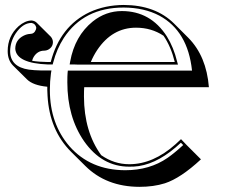

<svg xmlns="http://www.w3.org/2000/svg" viewBox="-20 -678 903 767"><path d="M703.1 -122.1 726.1 -98.1 782.7 -41.5Q701.7 33.7 638.7 54.2Q593.8 68.4 536.6 68.4Q404.3 67.9 320.8 -15.1L264.2 -71.3Q177.7 -157.7 169.9 -295.4Q169.4 -307.6 168.9 -318.8Q168.9 -325.7 168.9 -331.5Q112.3 -336.9 87.9 -360.8L31.2 -417Q10.7 -438.5 10.7 -474.1Q10.7 -533.7 54.2 -573.2Q80.1 -595.7 106 -596.2Q118.2 -595.2 126.5 -587.4L183.1 -531.2Q190.9 -522 191.4 -510.3Q191.4 -489.3 171.4 -479Q164.1 -475.6 156.7 -475.6Q129.9 -475.6 114.3 -450.2Q109.9 -442.4 108.4 -435.1Q134.3 -430.7 171.9 -430.2H182.6Q219.7 -573.2 337.9 -629.4Q399.4 -657.7 474.1 -658.2Q601.6 -657.7 675.8 -583.5L732.4 -526.9Q804.7 -453.6 814.5 -329.6H316.4Q315.4 -317.4 315.4 -292.5Q315.9 -151.9 384.3 -58.1Q436 -22 496.1 -22Q592.3 -22 681.6 -102.1Q692.4 -111.8 703.1 -122.1ZM342.8 -430.2H678.2Q663.1 -491.7 633.3 -535.2Q585 -567.4 523.4 -567.4Q428.2 -567.4 368.2 -478Q353 -455.1 342.8 -430.2ZM687.5 -432.1 690.9 -419.9H291.5Q285.2 -419.9 278.8 -420.4Q272.9 -420.4 270 -420.4H258.3L260.3 -432.1Q278.8 -534.2 350.6 -592.3Q402.8 -633.8 466.8 -633.8Q581.5 -633.8 646.5 -532.7Q673.8 -488.8 687.5 -432.1ZM702.6 -107.9Q617.2 -27.3 534.7 -14.6Q515.1 -11.7 496.1 -12.2Q387.2 -12.2 315.9 -113.8Q249 -210.4 249 -349.1Q249 -376 250 -386.7L251 -396H747.1Q730.5 -553.7 617.2 -615.2Q556.2 -647.5 474.1 -647.9Q314.9 -647.9 234.9 -526.4Q206.5 -482.4 192.4 -427.7L190.4 -420.4H171.9Q45.4 -425.3 41 -482.9Q41 -518.6 74.7 -535.6Q87.9 -542 100.1 -542.5Q117.2 -542.5 123.5 -560.1Q124.5 -564 125 -566.9Q122.1 -583.5 106 -586.4Q70.8 -586.4 42 -543.5Q21 -510.7 20.5 -474.1Q20.5 -411.1 95.2 -399.9Q116.7 -397 144 -396.5H185.5L183.6 -385.3Q179.2 -353 179.2 -318.8Q179.2 -184.1 257.8 -93.3Q341.3 1.5 480 2Q578.1 2 649.4 -47.4Q676.8 -66.4 711.9 -98.6Z"/></svg>

Font: Linux Biolinum Shadow O
Style: Regular
Weight: 400
Designer: Philipp H. Poll
Foundry: Philipp H. Poll
Version: Version 1.0.4